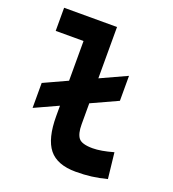

<svg xmlns="http://www.w3.org/2000/svg" viewBox="-135 -835 856 949"><g transform="rotate(20 293.0 -361.0)"><path d="M62.5 -213.9V-345.2L186 -401.9V-610.8H39.6V-732.4H317.9V-462.4L456.1 -525.9V-394.5L317.9 -331.1V-220.7Q317.9 -171.9 334.7 -149.9Q351.6 -127.9 409.2 -127.9Q452.1 -127.9 517.6 -146.5L532.7 -10.7Q491.2 0 452.6 4.9Q414.1 9.8 370.1 9.8Q272.5 9.8 229.2 -43.9Q186 -97.7 186 -215.8V-270.5Z"/></g></svg>

Font: Cascadia Mono PL
Style: Bold
Weight: 700
Monospace: yes
Designer: Aaron Bell
Foundry: Saja Typeworks
Version: Version 2404.023; ttfautohint (v1.8.4)